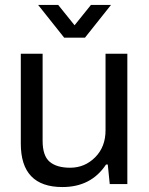

<svg xmlns="http://www.w3.org/2000/svg" viewBox="-20 -743 602 775"><path d="M134 -723H215L281 -641L347 -723H428L323 -591H239ZM232 12Q64 12 64 -163V-526H152V-175Q152 -114 180.5 -90Q209 -66 263 -66Q322 -66 364 -108Q406 -150 406 -217V-526H494V0H423L415 -79H408Q348 12 232 12Z"/></svg>

Font: Archivo
Style: Regular
Weight: 400
Designer: Hector Gatti
Foundry: Omnibus-Type
Version: Version 2.001